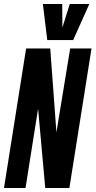

<svg xmlns="http://www.w3.org/2000/svg" viewBox="-36 -943 479 963"><path d="M-16 0 95 -700H216L247 -279L316 -700H423L312 0H191L155 -398L92 0ZM412 -923 331 -742H201L179 -923H276L277 -805L314 -923Z"/></svg>

Font: Georama ExtraCondensed
Style: Bold Italic
Weight: 700
Width: 2
Italic angle: -9°
Designer: Jean-Baptiste Levee
Foundry: Production Type
Version: Version 1.000